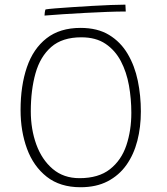

<svg xmlns="http://www.w3.org/2000/svg" viewBox="-20 -780 717 826"><path d="M326.5 25.5Q238.5 25.5 181.2 -19.5Q124 -64.5 96.2 -140Q68.5 -215.5 68.5 -306.5Q68.5 -411.5 95.8 -491Q123 -570.5 180.2 -615.2Q237.5 -660 326.5 -660Q399.5 -660 449.2 -629.8Q499 -599.5 529.2 -548.2Q559.5 -497 572.8 -432.8Q586 -368.5 586 -300.5Q586 -233 570.8 -174Q555.5 -115 523.8 -70.2Q492 -25.5 443 0Q394 25.5 326.5 25.5ZM322 -13.5Q404 -13.5 453 -52Q502 -90.5 523.5 -154.5Q545 -218.5 545 -294.5Q545 -354.5 534.8 -412.2Q524.5 -470 500 -516.8Q475.5 -563.5 434 -591.5Q392.5 -619.5 330 -619.5Q248 -619.5 200.5 -578Q153 -536.5 132.8 -464.8Q112.5 -393 112.5 -301Q112.5 -224 136.2 -158.5Q160 -93 206.8 -53.2Q253.5 -13.5 322 -13.5ZM521 -730.5Q485 -730.5 440 -728.8Q395 -727 346.8 -724.5Q298.5 -722 253 -719Q207.5 -716 171.5 -713Q171.5 -718.5 172.8 -727.2Q174 -736 176 -739.5Q187.5 -741.5 218.2 -744Q249 -746.5 290 -749.2Q331 -752 374.8 -754.5Q418.5 -757 457 -758.5Q495.5 -760 519.5 -760Z"/></svg>

Font: Grandstander Thin Thin
Style: Regular
Weight: 250
Version: Version 1.200